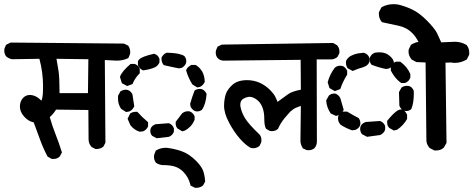

<svg xmlns="http://www.w3.org/2000/svg" viewBox="-41 -772 2275 923"><path d="M228.5 -245.1Q215.8 -224.6 198.2 -209Q210.9 -164.1 226.6 -125Q242.2 -85.9 256.8 -39.1L246.1 -19.5Q233.4 -7.8 216.8 -7.8Q209 -7.8 206.1 -8.8L187.5 -19.5Q165 -62.5 150.4 -104Q135.7 -145.5 121.1 -183.6Q95.7 -188.5 75.2 -211.4Q54.7 -234.4 54.7 -259.8Q54.7 -287.1 72.3 -303.7Q85 -315.4 102.5 -315.4Q130.9 -315.4 158.2 -288.1Q164.1 -302.7 165 -321.3Q166 -339.8 166 -356.4Q166 -423.8 148.4 -489.3L16.6 -487.3Q2 -490.2 -10.7 -500Q-20.5 -511.7 -20.5 -529.3Q-20.5 -536.1 -19.5 -539.1L-11.7 -556.6L9.8 -567.4L554.7 -562.5L575.2 -552.7Q585 -539.1 585 -521.5Q585 -514.6 584 -511.7L576.2 -493.2L572.3 -491.2Q548.8 -480.5 520.5 -480.5Q511.7 -480.5 501 -481.4L462.9 -483.4L465.8 -85.9L456.1 -67.4Q442.4 -55.7 423.8 -55.7Q421.9 -55.7 418 -55.7L399.4 -65.4Q384.8 -81.1 384.8 -102.5L383.8 -243.2ZM245.1 -336.9Q245.1 -330.1 245.1 -324.2H381.8L383.8 -487.3L230.5 -489.3Q235.4 -463.9 240.2 -432.1Q245.1 -400.4 245.1 -336.9Z M739.3 21.5H738.3Q722.7 19.5 709 10.7Q699.2 -2 699.2 -18.6Q699.2 -25.4 700.2 -28.3L708 -47.9L710.9 -49.8Q731.4 -61.5 755.9 -61.5Q764.6 -61.5 773.4 -59.6Q805.7 -54.7 835 -43.9Q868.2 -32.2 903.3 2.9Q929.7 30.3 936.5 51.8Q943.4 73.2 945.3 100.6L935.5 119.1Q921.9 130.9 902.3 130.9Q900.4 130.9 896.5 130.9L875 120.1L874 115.2Q865.2 79.1 839.8 53.7Q821.3 35.2 798.3 28.3Q775.4 21.5 739.3 21.5ZM681.6 -142.6Q681.6 -164.1 704.1 -173.8L706.1 -174.8L770.5 -179.7Q780.3 -175.8 785.6 -170.4Q791 -165 794.9 -155.3V-138.7Q788.1 -121.1 772.5 -115.2L771.5 -114.3L711.9 -107.4L690.4 -119.1Q681.6 -128.9 681.6 -142.6ZM610.4 -234.4Q612.3 -234.4 619.1 -234.4Q642.6 -208 670.9 -184.6V-165Q664.1 -147.5 646.5 -140.6L630.9 -138.7Q604.5 -146.5 585.9 -169.9L572.3 -201.2L585 -226.6Q596.7 -234.4 610.4 -234.4ZM803.7 -176.8Q803.7 -180.7 803.7 -186.5L835 -227.5Q847.7 -237.3 863.3 -237.3Q875 -237.3 884.8 -227.5Q890.6 -222.7 894.5 -212.9V-196.3Q885.7 -175.8 874 -164.1Q862.3 -152.3 848.6 -144.5L835 -140.6L812.5 -154.3Q803.7 -164.1 803.7 -176.8ZM541 -249Q526.4 -271.5 526.4 -295.9Q526.4 -303.7 526.4 -311.5L538.1 -333Q551.8 -340.8 563.5 -340.8Q576.2 -340.8 586.9 -331.1Q591.8 -326.2 595.7 -318.4Q599.6 -296.9 604.5 -260.7Q599.6 -251 594.2 -245.6Q588.9 -240.2 581.1 -236.3L565.4 -233.4ZM942.4 -335Q948.2 -330.1 952.1 -320.3Q949.2 -272.5 929.7 -244.1Q918.9 -236.3 906.7 -236.3Q894.5 -236.3 884.8 -246.1Q878.9 -251 875 -259.8L873 -272.5Q881.8 -304.7 894.5 -336.9L897.5 -338.9Q908.2 -344.7 920.4 -344.7Q932.6 -344.7 942.4 -335ZM878.9 -460H899.4Q909.2 -454.1 916.5 -446.8Q923.8 -439.5 930.7 -428.7Q942.4 -408.2 943.4 -378.9Q936.5 -362.3 920.9 -354.5L907.2 -351.6L883.8 -366.2Q864.3 -396.5 853.5 -434.6Q858.4 -445.3 864.3 -450.2L877 -459ZM586.9 -464.8H606.4Q624 -458 629.9 -442.4L630.9 -440.4V-419.9L627.9 -417Q608.4 -396.5 597.7 -372.1L596.7 -368.2L570.3 -358.4L544.9 -372.1L536.1 -400.4V-403.3Q543 -426.8 586.9 -464.8ZM622.1 -458V-478.5Q625 -483.4 627.9 -486.3Q642.6 -501 700.2 -513.7Q710.9 -509.8 716.3 -504.4Q721.7 -499 725.6 -489.3V-471.7Q721.7 -462.9 714.8 -456.1Q700.2 -441.4 647.5 -433.6Q637.7 -437.5 632.3 -442.9Q627 -448.2 622.1 -458ZM735.4 -489.3Q735.4 -491.2 735.4 -495.1Q744.1 -511.7 757.8 -517.6L759.8 -518.6Q804.7 -517.6 826.2 -510.7Q838.9 -507.8 846.7 -501Q854.5 -490.2 854.5 -478.5Q854.5 -471.7 853.5 -468.8Q846.7 -452.1 831.1 -445.3L818.4 -443.4Q783.2 -450.2 746.1 -459L744.1 -461.9Q735.4 -472.7 735.4 -489.3Z M1266.6 -141.6Q1258.8 -141.6 1255.9 -142.6L1239.3 -152.3L1237.3 -154.3Q1229.5 -168 1229.5 -201.2Q1229.5 -259.8 1199.2 -288.1Q1183.6 -301.8 1167 -305.7Q1163.1 -306.6 1159.2 -306.6Q1146.5 -306.6 1129.9 -297.9Q1114.3 -289.1 1114.3 -270.5Q1114.3 -266.6 1114.3 -262.7Q1119.1 -233.4 1136.7 -204.1Q1155.3 -173.8 1206.1 -126Q1215.8 -115.2 1215.8 -97.7Q1215.8 -90.8 1214.8 -87.9L1207 -71.3L1205.1 -69.3Q1192.4 -59.6 1176.8 -59.6Q1167 -59.6 1163.1 -61.5Q1138.7 -75.2 1111.3 -106.4Q1084 -137.7 1060.1 -182.6Q1036.1 -227.5 1036.1 -263.7Q1036.1 -282.2 1039.6 -300.3Q1043 -318.4 1047.9 -328.1Q1056.6 -345.7 1074.2 -362.3Q1099.6 -386.7 1146.5 -386.7Q1210 -386.7 1257.8 -338.9Q1274.4 -322.3 1281.7 -308.1Q1289.1 -293.9 1293 -282.2Q1325.2 -305.7 1344.2 -319.3Q1363.3 -333 1405.3 -340.8L1404.3 -484.4L1033.2 -480.5Q1016.6 -481.4 1005.9 -492.2Q996.1 -502.9 996.1 -519.5Q996.1 -526.4 997.1 -529.3L1004.9 -547.9L1025.4 -557.6L1560.5 -565.4L1579.1 -554.7Q1590.8 -542 1590.8 -525.4Q1590.8 -517.6 1589.8 -514.6L1581.1 -498Q1567.4 -487.3 1551.8 -486.3H1481.4L1482.4 -91.8Q1482.4 -73.2 1470.7 -59.6Q1459 -49.8 1442.4 -49.8Q1435.5 -49.8 1432.6 -50.8L1415 -58.6Q1403.3 -77.1 1403.3 -95.7L1405.3 -262.7Q1374 -252.9 1363.3 -242.2Q1358.4 -239.3 1353.5 -234.4L1327.1 -204.1Q1306.6 -178.7 1295.9 -153.3L1294.9 -152.3Q1283.2 -141.6 1266.6 -141.6Z M1922.9 -524.4Q1922.9 -532.2 1923.8 -534.2L1934.6 -556.6Q1956.1 -569.3 1970.7 -570.3Q1959 -594.7 1939.5 -614.3Q1914.1 -639.6 1876.5 -647.9Q1838.9 -656.2 1796.9 -665L1793.9 -667Q1780.3 -683.6 1780.3 -705.1Q1780.3 -712.9 1781.2 -714.8L1793 -737.3Q1820.3 -752 1850.6 -752Q1861.3 -752 1874 -750Q1910.2 -741.2 1942.9 -725.1Q1975.6 -709 2010.7 -673.8Q2045.9 -638.7 2059.6 -613.3Q2070.3 -590.8 2080.1 -568.4L2145.5 -571.3Q2175.8 -571.3 2202.1 -555.7Q2214.8 -540 2214.8 -518.6Q2214.8 -515.6 2214.8 -509.8L2203.1 -486.3Q2175.8 -469.7 2145.5 -469.7Q2136.7 -469.7 2127 -471.7L2100.6 -470.7L2105.5 -85L2092.8 -62.5Q2083 -53.7 2073.7 -51.3Q2064.5 -48.8 2058.6 -48.8Q2052.7 -48.8 2046.9 -48.8L2024.4 -60.5Q2009.8 -77.1 2008.8 -95.7L2004.9 -471.7L1960.9 -473.6L1938.5 -485.4Q1922.9 -502.9 1922.9 -524.4ZM1699.2 -127Q1690.4 -138.7 1690.4 -152.3Q1690.4 -159.2 1692.4 -164.6Q1694.3 -169.9 1700.2 -175.8Q1706.1 -181.6 1716.8 -185.5Q1750 -187.5 1786.1 -190.4Q1803.7 -183.6 1809.6 -168L1810.5 -166V-148.4Q1806.6 -137.7 1801.8 -133.8Q1794.9 -127 1787.1 -123L1723.6 -114.3ZM1596.7 -171.9Q1584 -185.5 1584 -202.1Q1584 -210 1585 -212.9Q1590.8 -228.5 1609.4 -235.4H1627.9Q1655.3 -218.8 1683.6 -204.1Q1691.4 -192.4 1691.4 -179.7Q1691.4 -172.9 1689.5 -168Q1687.5 -163.1 1682.1 -157.2Q1676.8 -151.4 1667 -147.5L1651.4 -145.5Q1623 -155.3 1596.7 -171.9ZM1820.3 -181.6Q1820.3 -185.5 1820.3 -191.4Q1852.5 -230.5 1871.1 -241.2Q1879.9 -246.1 1887.7 -246.1Q1896.5 -246.1 1906.2 -236.3Q1911.1 -230.5 1916 -220.7V-200.2Q1898.4 -168.9 1868.2 -148.4L1852.5 -144.5L1830.1 -157.2Q1820.3 -168 1820.3 -181.6ZM1566.4 -322.3Q1571.3 -322.3 1573.7 -321.3Q1576.2 -320.3 1578.1 -318.4Q1590.8 -311.5 1595.7 -297.9Q1603.5 -273.4 1611.3 -244.1Q1606.4 -233.4 1600.6 -227.5Q1594.7 -221.7 1585.9 -217.8L1574.2 -214.8L1548.8 -226.6Q1529.3 -255.9 1527.3 -287.1V-290L1540 -312.5Q1550.8 -322.3 1566.4 -322.3ZM1889.6 -351.6Q1902.3 -359.4 1915 -359.4Q1922.9 -359.4 1928.2 -357.4Q1933.6 -355.5 1939 -350.1Q1944.3 -344.7 1948.2 -335Q1948.2 -326.2 1948.2 -319.3Q1948.2 -277.3 1936.5 -248L1935.5 -247.1Q1925.8 -238.3 1912.1 -238.3Q1899.4 -238.3 1888.7 -248Q1882.8 -253.9 1878.9 -263.7L1877 -329.1ZM1594.7 -456.1Q1601.6 -456.1 1604.5 -455.1Q1607.4 -454.1 1609.4 -453.1Q1621.1 -446.3 1627.9 -431.6V-413.1Q1607.4 -380.9 1594.7 -343.8L1568.4 -334L1543 -348.6L1534.2 -376Q1543.9 -414.1 1568.4 -446.3Q1579.1 -456.1 1594.7 -456.1ZM1837.9 -432.6V-450.2Q1844.7 -468.8 1860.4 -474.6L1862.3 -475.6H1882.8Q1917 -451.2 1931.6 -416V-398.4Q1926.8 -388.7 1922.9 -383.8Q1916 -377 1906.2 -373H1887.7Q1877 -380.9 1869.1 -388.7Q1851.6 -406.2 1837.9 -432.6ZM1622.1 -469.7Q1622.1 -476.6 1623 -480.5Q1627 -488.3 1635.3 -496.1Q1643.6 -503.9 1661.6 -510.3Q1679.7 -516.6 1708 -518.6Q1728.5 -511.7 1734.4 -495.1L1735.4 -493.2V-475.6Q1732.4 -466.8 1725.1 -460Q1717.8 -453.1 1703.1 -448.2Q1682.6 -443.4 1654.3 -430.7L1629.9 -444.3Q1622.1 -457 1622.1 -469.7ZM1743.2 -462.9Q1736.3 -472.7 1736.3 -485.4Q1736.3 -492.2 1737.3 -494.6Q1738.3 -497.1 1739.3 -500Q1746.1 -512.7 1760.7 -518.6Q1773.4 -520.5 1783.2 -520.5Q1811.5 -520.5 1829.1 -505.9Q1852.5 -488.3 1852.5 -469.7Q1852.5 -461.9 1842.8 -452.1Q1836.9 -446.3 1828.1 -442.4L1814.5 -440.4Q1779.3 -447.3 1745.1 -460.9Z"/></svg>

Font: JasonHandwriting2
Style: SemiBold
Weight: 600
Version: Version 1.04.7